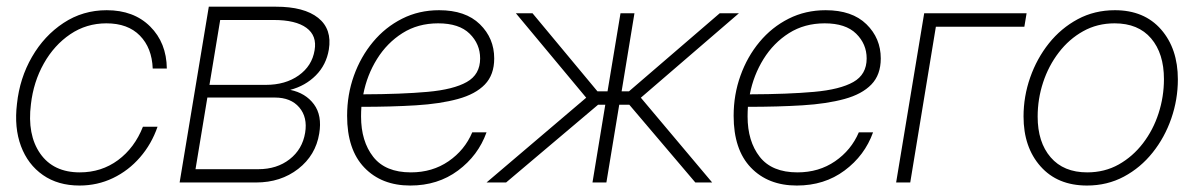

<svg xmlns="http://www.w3.org/2000/svg" viewBox="-20 -556 3638 585"><path d="M222.2 9.3Q156.7 9.3 110.8 -22.7Q64.9 -54.7 43.9 -110.8Q22.9 -167 31.7 -239.7Q40 -317.9 77.4 -382.6Q114.7 -447.3 173.6 -486.1Q232.4 -524.9 305.2 -524.9Q387.7 -524.9 437.5 -475.3Q487.3 -425.8 488.3 -347.2H445.3Q442.9 -410.2 406.2 -447.5Q369.6 -484.9 304.2 -484.9Q243.2 -484.9 194.1 -451.7Q145 -418.5 113.5 -362.5Q82 -306.6 74.2 -238.3Q62.5 -145.5 102.5 -88.1Q142.6 -30.8 223.1 -30.8Q289.1 -30.8 339.6 -68.1Q390.1 -105.5 415.5 -169.9H460Q441.9 -117.2 406.7 -76.7Q371.6 -36.1 324.2 -13.4Q276.9 9.3 222.2 9.3Z M527.3 0 616.2 -535.6H820.8Q906.7 -535.6 949.5 -501.5Q992.2 -467.3 981.9 -404.8Q974.1 -358.4 942.4 -326.4Q910.6 -294.4 864.3 -282.2Q911.1 -272.5 936.5 -238.3Q961.9 -204.1 952.6 -148.9Q941.9 -83 888.7 -41.5Q835.4 0 760.3 0ZM575.7 -40.5H767.1Q823.7 -40.5 862.5 -70.8Q901.4 -101.1 909.7 -151.4Q917.5 -198.7 891.8 -228.8Q866.2 -258.8 817.4 -258.8H611.8ZM618.2 -297.4H789.6Q849.6 -297.4 890.1 -326.2Q930.7 -355 938.5 -402.8Q946.3 -447.3 913.6 -471.2Q880.9 -495.1 814 -495.1H650.9Z M1230 9.3Q1142.6 9.3 1090.1 -45.4Q1037.6 -100.1 1037.6 -203.1Q1037.6 -267.6 1058.3 -325.4Q1079.1 -383.3 1116.5 -428.2Q1153.8 -473.1 1205.1 -499Q1256.3 -524.9 1317.9 -524.9Q1398.4 -524.9 1442.1 -482.2Q1485.8 -439.5 1485.8 -377.9Q1485.8 -328.1 1457.3 -298.6Q1428.7 -269 1375.2 -254.4Q1321.8 -239.7 1247.3 -235.1Q1172.9 -230.5 1081.1 -230.5Q1080.1 -215.8 1080.1 -201.2Q1080.1 -125.5 1117.2 -78.1Q1154.3 -30.8 1231.9 -30.8Q1297.4 -30.8 1346.7 -64.7Q1396 -98.6 1418.9 -152.8H1462.4Q1437 -82 1375.5 -36.4Q1314 9.3 1230 9.3ZM1086.9 -268.6Q1203.1 -269 1282.5 -276.1Q1361.8 -283.2 1402.3 -306.2Q1442.9 -329.1 1442.9 -377.9Q1442.9 -421.9 1410.9 -453.4Q1378.9 -484.9 1314.9 -484.9Q1253.4 -484.9 1206.3 -455.1Q1159.2 -425.3 1128.7 -376.2Q1098.1 -327.1 1086.9 -268.6Z M1462.4 0 1766.1 -258.3 1551.8 -515.6H1602.5L1800.3 -277.8H1831.1L1870.6 -515.6H1913.1L1874 -277.8H1896.5L2172.9 -515.6H2231.4L1932.6 -258.3L2149.9 0H2098.6L1897.5 -236.8H1866.7L1827.6 0H1785.2L1824.2 -236.8H1802.2L1522 0Z M2407.7 9.3Q2320.3 9.3 2267.8 -45.4Q2215.3 -100.1 2215.3 -203.1Q2215.3 -267.6 2236.1 -325.4Q2256.8 -383.3 2294.2 -428.2Q2331.5 -473.1 2382.8 -499Q2434.1 -524.9 2495.6 -524.9Q2576.2 -524.9 2619.9 -482.2Q2663.6 -439.5 2663.6 -377.9Q2663.6 -328.1 2635 -298.6Q2606.4 -269 2553 -254.4Q2499.5 -239.7 2425 -235.1Q2350.6 -230.5 2258.8 -230.5Q2257.8 -215.8 2257.8 -201.2Q2257.8 -125.5 2294.9 -78.1Q2332 -30.8 2409.7 -30.8Q2475.1 -30.8 2524.4 -64.7Q2573.7 -98.6 2596.7 -152.8H2640.1Q2614.7 -82 2553.2 -36.4Q2491.7 9.3 2407.7 9.3ZM2264.6 -268.6Q2380.9 -269 2460.2 -276.1Q2539.6 -283.2 2580.1 -306.2Q2620.6 -329.1 2620.6 -377.9Q2620.6 -421.9 2588.6 -453.4Q2556.6 -484.9 2492.7 -484.9Q2431.2 -484.9 2384 -455.1Q2336.9 -425.3 2306.4 -376.2Q2275.9 -327.1 2264.6 -268.6Z M3107.9 -515.6 3101.1 -474.6H2831.5L2753.4 0H2710.4L2795.9 -515.6Z M3292 9.3Q3202.1 9.3 3150.4 -49.1Q3098.6 -107.4 3098.6 -201.2Q3098.6 -262.2 3118.9 -320.1Q3139.2 -377.9 3176 -424.1Q3212.9 -470.2 3263.9 -497.6Q3314.9 -524.9 3377 -524.9Q3466.3 -524.9 3517.6 -466.3Q3568.8 -407.7 3568.8 -314Q3568.8 -252.9 3548.8 -195.1Q3528.8 -137.2 3491.9 -91.1Q3455.1 -44.9 3404.3 -17.8Q3353.5 9.3 3292 9.3ZM3292.5 -30.8Q3345.7 -30.8 3388.7 -54.9Q3431.6 -79.1 3462.6 -119.6Q3493.7 -160.2 3510 -210.7Q3526.4 -261.2 3526.4 -314.9Q3526.4 -393.1 3487.3 -439Q3448.2 -484.9 3376 -484.9Q3323.2 -484.9 3280.3 -460.9Q3237.3 -437 3206.1 -396.2Q3174.8 -355.5 3158.2 -304.9Q3141.6 -254.4 3141.6 -200.7Q3141.6 -122.6 3181.2 -76.7Q3220.7 -30.8 3292.5 -30.8Z"/></svg>

Font: Inter Display ExtraLight
Style: Italic
Weight: 200
Italic angle: -9.39999°
Designer: Rasmus Andersson
Foundry: rsms
Version: Version 4.000;git-a52131595